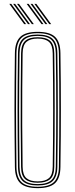

<svg xmlns="http://www.w3.org/2000/svg" viewBox="-20 -970 390 995"><path d="M175.2 5Q112.8 5 85.4 -20.6Q58 -46.2 57.2 -105Q56.2 -191.2 55.6 -263.6Q55 -336 55 -403.2Q55 -470.5 55.6 -541Q56.2 -611.5 57.2 -694Q58 -753.5 85.4 -779.2Q112.8 -805 175.2 -805Q238 -805 265.2 -779.2Q292.5 -753.5 293.2 -694Q294.5 -611.5 295 -541Q295.5 -470.5 295.5 -403.2Q295.5 -336 295 -263.6Q294.5 -191.2 293.2 -105Q292.5 -46.2 265.2 -20.6Q238 5 175.2 5ZM175.2 -2Q233.5 -2 259 -26Q284.5 -50 285.2 -105Q286.5 -191.2 287 -263.6Q287.5 -336 287.5 -403.2Q287.5 -470.5 287 -541Q286.5 -611.5 285.2 -694Q284.5 -749.8 259 -773.9Q233.5 -798 175.2 -798Q117 -798 91.5 -773.9Q66 -749.8 65.2 -694Q64.2 -611.5 63.6 -541Q63 -470.5 63 -403.2Q63 -336 63.6 -263.6Q64.2 -191.2 65.2 -105Q66 -50 91.6 -26Q117.2 -2 175.2 -2ZM175.2 -9Q121.5 -9 97.8 -31.4Q74 -53.8 73.2 -105Q72.2 -191.2 71.6 -263.6Q71 -336 71 -403.2Q71 -470.5 71.6 -541Q72.2 -611.5 73.2 -694Q74 -746 97.8 -768.5Q121.5 -791 175.2 -791Q229 -791 252.8 -768.5Q276.5 -746 277.2 -694Q278.5 -611.5 279 -541Q279.5 -470.5 279.5 -403.2Q279.5 -336 279 -263.6Q278.5 -191.2 277.2 -105Q276.5 -53.8 252.8 -31.4Q229 -9 175.2 -9ZM175.2 -16Q223.8 -16 246.2 -36.4Q268.8 -56.8 269.2 -105Q270.5 -191.2 271 -263.6Q271.5 -336 271.5 -403.2Q271.5 -470.5 271 -541Q270.5 -611.5 269.2 -694Q268.5 -742.2 246.6 -763.1Q224.8 -784 175.2 -784Q125.8 -784 103.9 -763.1Q82 -742.2 81.2 -694Q80.2 -611.5 79.6 -541Q79 -470.5 79 -403.2Q79 -336 79.6 -263.6Q80.2 -191.2 81.2 -105Q81.8 -56.8 104.2 -36.4Q126.8 -16 175.2 -16ZM175.2 -23Q133 -23 111.4 -40.8Q89.8 -58.5 89.2 -105Q87.8 -220 87.2 -316.8Q86.8 -413.5 87.4 -504.6Q88 -595.8 89.2 -694Q89.8 -739.5 110.6 -758.2Q131.5 -777 175.2 -777Q219.2 -777 240 -758.2Q260.8 -739.5 261.2 -694Q262.2 -625.5 262.8 -556.6Q263.2 -487.8 263.4 -416.1Q263.5 -344.5 263 -267.4Q262.5 -190.2 261.2 -105Q260.8 -58.5 239.1 -40.8Q217.5 -23 175.2 -23ZM175.2 -30Q214 -30 233.4 -46.6Q252.8 -63.2 253.2 -106Q254.2 -183.5 254.9 -254.2Q255.5 -325 255.5 -394.6Q255.5 -464.2 255 -537.5Q254.5 -610.8 253.2 -693Q252.8 -736.2 233.4 -753.1Q214 -770 175.2 -770Q136.8 -770 117.2 -753.1Q97.8 -736.2 97.2 -693Q96 -603 95.4 -511.1Q94.8 -419.2 95.2 -319.6Q95.8 -220 97.2 -106Q97.8 -63.2 117.2 -46.6Q136.8 -30 175.2 -30ZM145.2 -845 68.2 -950H78.2L155.2 -845ZM105.2 -845 28.2 -950H38.2L115.2 -845ZM125.2 -845 48.2 -950H58.2L135.2 -845ZM235.2 -845 158.2 -950H168.2L245.2 -845ZM195.2 -845 118.2 -950H128.2L205.2 -845ZM215.2 -845 138.2 -950H148.2L225.2 -845Z"/></svg>

Font: Big Shoulders Inline Text SC Thin
Style: Regular
Weight: 100
Designer: Patric King
Foundry: XO Type Co
Version: Version 2.002